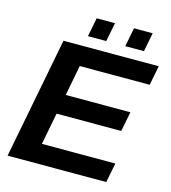

<svg xmlns="http://www.w3.org/2000/svg" viewBox="-123 -953 938 1053"><g transform="rotate(15 346.0 -427.0)"><path d="M18 0 151 -688H692L670 -577H273L240 -404H607L585 -292H218L183 -111H600L578 0ZM486 -747 507 -854H613L592 -747ZM274 -747 295 -854H399L378 -747Z"/></g></svg>

Font: Libra Sans Modern
Style: Bold Italic
Weight: 700
Italic angle: -12°
Foundry: Stefan Peev, Context Ltd
Version: Version 1.000